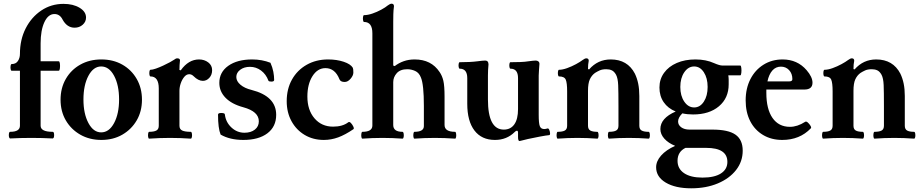

<svg xmlns="http://www.w3.org/2000/svg" viewBox="-20 -747 4989 1040"><path d="M35 3Q30 2 28.5 -6.5Q27 -15 28.5 -24Q30 -33 35 -33Q88 -33 88 -66V-364H43Q39 -364 37.5 -373Q36 -382 37.5 -391Q39 -400 43 -400Q66 -400 77 -416.5Q88 -433 88 -455Q88 -532 119 -593Q150 -654 203.5 -690Q257 -726 324 -726Q376 -726 411 -705Q446 -684 446 -652Q446 -629 428 -613Q410 -597 384 -597Q343 -597 319 -641Q304 -671 275 -671Q241 -671 220.5 -627Q200 -583 200 -512V-415H298Q303 -415 304.5 -402.5Q306 -390 304.5 -377Q303 -364 298 -364H200V-66Q200 -33 265 -33Q271 -33 272.5 -24Q274 -15 272.5 -6.5Q271 2 265 3Q208 0 150 0Q92 0 35 3Z M529 11Q465 11 415 -17.5Q365 -46 336.5 -95Q308 -144 308 -207Q308 -270 336.5 -319.5Q365 -369 415 -397Q465 -425 529 -425Q593 -425 642.5 -397Q692 -369 720.5 -319.5Q749 -270 749 -207Q749 -144 720.5 -95Q692 -46 642.5 -17.5Q593 11 529 11ZM528 -30Q571 -30 598 -80.5Q625 -131 625 -208Q625 -286 598 -336.5Q571 -387 528 -387Q486 -387 459 -336.5Q432 -286 432 -208Q432 -131 459 -80.5Q486 -30 528 -30Z M788 4Q784 4 782.5 -5Q781 -14 782.5 -23.5Q784 -33 788 -33Q814 -33 827 -40Q840 -47 840 -66V-268Q840 -333 795 -333Q791 -333 789.5 -342Q788 -351 789.5 -360Q791 -369 795 -369Q806 -369 824.5 -375.5Q843 -382 863.5 -391.5Q884 -401 900.5 -410Q917 -419 924 -424Q932 -431 940 -431Q954 -431 955 -421Q952 -394 952 -368L959 -366Q1001 -425 1058 -425Q1087 -425 1108 -409Q1129 -393 1129 -367Q1129 -342 1114 -325.5Q1099 -309 1079 -309Q1054 -309 1029 -334Q1018 -345 1005 -345Q990 -345 978 -330.5Q966 -316 959 -295.5Q952 -275 952 -255V-66Q952 -47 967 -40Q982 -33 1013 -33Q1018 -33 1019.5 -23.5Q1021 -14 1019.5 -5Q1018 4 1013 4Q985 2 957 1Q929 0 901 0Q873 0 845 1Q817 2 788 4Z M1298 11Q1225 11 1175 -18Q1161 -52 1161 -126Q1161 -135 1178 -135Q1198 -135 1198 -127Q1203 -85 1233.5 -56.5Q1264 -28 1304 -28Q1339 -28 1360.5 -45Q1382 -62 1382 -90Q1382 -143 1298 -166Q1235 -183 1201.5 -217.5Q1168 -252 1168 -298Q1168 -356 1216.5 -390.5Q1265 -425 1346 -425Q1399 -425 1445 -407Q1456 -382 1460.5 -358.5Q1465 -335 1465 -314Q1465 -305 1450 -305Q1436 -305 1434 -310Q1421 -345 1394 -365Q1367 -385 1334 -385Q1302 -385 1281 -369Q1260 -353 1260 -330Q1260 -307 1282.5 -288Q1305 -269 1342 -260Q1476 -226 1476 -125Q1476 -61 1428.5 -25Q1381 11 1298 11Z M1734 11Q1676 11 1630.5 -16Q1585 -43 1559 -90.5Q1533 -138 1533 -199Q1533 -265 1561.5 -316Q1590 -367 1641 -396Q1692 -425 1757 -425Q1804 -425 1841.5 -412.5Q1879 -400 1891 -380Q1894 -374 1894 -354Q1894 -338 1879 -320.5Q1864 -303 1847 -303Q1825 -303 1819 -317Q1795 -378 1743 -378Q1700 -378 1672.5 -334.5Q1645 -291 1645 -224Q1645 -151 1683.5 -106Q1722 -61 1784 -61Q1836 -61 1867 -85Q1873 -89 1881 -80.5Q1889 -72 1894 -61Q1899 -50 1894 -47Q1850 -17 1812 -3Q1774 11 1734 11Z M1943 4Q1939 4 1937.5 -5Q1936 -14 1937.5 -23.5Q1939 -33 1943 -33Q1997 -33 1997 -67V-567Q1997 -628 1952 -628Q1948 -628 1946.5 -637.5Q1945 -647 1946.5 -656Q1948 -665 1952 -665Q1972 -665 1997 -673.5Q2022 -682 2045 -694.5Q2068 -707 2081 -718Q2093 -727 2101 -727Q2114 -727 2114 -713Q2111 -691 2110.5 -669.5Q2110 -648 2110 -628V-392L2118 -389Q2140 -406 2167 -415.5Q2194 -425 2226 -425Q2316 -425 2361 -357Q2375 -337 2381.5 -309.5Q2388 -282 2388 -223V-70Q2388 -33 2445 -33Q2449 -33 2450.5 -23.5Q2452 -14 2450.5 -5Q2449 4 2445 4Q2417 2 2389.5 1Q2362 0 2335 0Q2307 0 2280 1Q2253 2 2225 4Q2221 4 2219.5 -5Q2218 -14 2219.5 -23.5Q2221 -33 2225 -33Q2276 -33 2276 -64V-173Q2276 -289 2260 -327Q2250 -353 2229 -362.5Q2208 -372 2186 -372Q2148 -372 2129 -350.5Q2110 -329 2110 -302V-70Q2110 -33 2160 -33Q2165 -33 2166.5 -23.5Q2168 -14 2166.5 -5Q2165 4 2160 4Q2133 2 2106 1Q2079 0 2052 0Q2024 0 1997 1Q1970 2 1943 4Z M2794 17Q2786 17 2786 -5V-28Q2786 -39 2780 -39Q2775 -39 2768 -32Q2725 11 2661 11Q2589 11 2550 -40Q2511 -91 2511 -185V-324Q2511 -375 2470 -375Q2466 -375 2464.5 -384Q2463 -393 2464.5 -401.5Q2466 -410 2470 -410Q2528 -410 2566 -415Q2583 -417 2591.5 -418Q2600 -419 2608 -419Q2626 -419 2626 -398Q2623 -367 2623 -338V-208Q2623 -45 2709 -45Q2746 -45 2766 -73.5Q2786 -102 2786 -156V-324Q2786 -375 2745 -375Q2741 -375 2739.5 -384Q2738 -393 2739.5 -401.5Q2741 -410 2745 -410Q2772 -410 2798.5 -411Q2825 -412 2842 -415Q2859 -417 2866.5 -418Q2874 -419 2882 -419Q2890 -419 2896 -414.5Q2902 -410 2902 -401Q2901 -383 2899.5 -367Q2898 -351 2898 -338V-125Q2898 -79 2904 -63.5Q2910 -48 2928 -48Q2935 -48 2945 -51Q2951 -53 2955 -44Q2959 -35 2959.5 -25.5Q2960 -16 2955 -15Q2950 -15 2935 -12.5Q2920 -10 2903.5 -7Q2887 -4 2874 -1Q2856 2 2839.5 6Q2823 10 2803 15Q2797 17 2794 17Z M3001 4Q2997 4 2995.5 -5Q2994 -14 2995.5 -23.5Q2997 -33 3001 -33Q3027 -33 3039.5 -40Q3052 -47 3052 -66V-252Q3052 -298 3044.5 -315.5Q3037 -333 3008 -333Q3004 -333 3002.5 -342Q3001 -351 3002.5 -360Q3004 -369 3008 -369Q3027 -369 3052 -378Q3077 -387 3100 -399.5Q3123 -412 3136 -422Q3148 -431 3156 -431Q3169 -431 3169 -418Q3165 -399 3165 -373L3171 -371Q3218 -425 3288 -425Q3379 -425 3419 -348Q3431 -323 3437 -293.5Q3443 -264 3443 -227V-66Q3443 -47 3455.5 -40Q3468 -33 3493 -33Q3498 -33 3499.5 -23.5Q3501 -14 3499.5 -5Q3498 4 3493 4Q3466 2 3439.5 1Q3413 0 3386 0Q3359 0 3332.5 1Q3306 2 3279 4Q3275 4 3273.5 -5Q3272 -14 3273.5 -23.5Q3275 -33 3279 -33Q3305 -33 3317.5 -40Q3330 -47 3330 -66V-173Q3330 -249 3328.5 -286Q3327 -323 3317 -342Q3307 -360 3294 -366Q3281 -372 3264 -372Q3242 -372 3228 -365.5Q3214 -359 3203 -352Q3185 -339 3175 -317.5Q3165 -296 3165 -255V-66Q3165 -47 3177.5 -40Q3190 -33 3215 -33Q3220 -33 3221.5 -23.5Q3223 -14 3221.5 -5Q3220 4 3215 4Q3188 2 3161.5 1Q3135 0 3108 0Q3081 0 3054.5 1Q3028 2 3001 4Z M3734 -127Q3703 -127 3676 -133Q3653 -110 3653 -89Q3653 -70 3670 -57.5Q3687 -45 3715 -45H3839Q3925 -45 3964 -17.5Q4003 10 4003 69Q4003 128 3967 174Q3931 220 3868 246.5Q3805 273 3724 273Q3638 273 3586 242Q3534 211 3534 159Q3534 126 3561 95.5Q3588 65 3637 43Q3600 28 3578.5 4Q3557 -20 3557 -48Q3557 -107 3640 -143Q3598 -160 3575 -193.5Q3552 -227 3552 -273Q3552 -318 3577 -352.5Q3602 -387 3646 -406Q3690 -425 3747 -425Q3804 -425 3848 -405Q3878 -392 3893 -392H3990Q3994 -392 3995.5 -379Q3997 -366 3995.5 -352.5Q3994 -339 3990 -339H3925Q3927 -326 3927 -314.5Q3927 -303 3927 -290Q3927 -216 3874.5 -171.5Q3822 -127 3734 -127ZM3740 -165Q3772 -165 3792.5 -196.5Q3813 -228 3813 -276Q3813 -324 3792.5 -355.5Q3772 -387 3740 -387Q3708 -387 3686.5 -355.5Q3665 -324 3665 -276Q3665 -228 3686.5 -196.5Q3708 -165 3740 -165ZM3785 215Q3850 215 3885 192.5Q3920 170 3920 130Q3920 54 3805 54H3693Q3650 75 3650 124Q3650 167 3685.5 191Q3721 215 3785 215Z M4217 11Q4158 11 4113 -16Q4068 -43 4043.5 -91Q4019 -139 4019 -203Q4019 -268 4044.5 -318Q4070 -368 4115.5 -396.5Q4161 -425 4219 -425Q4299 -425 4349 -367Q4381 -330 4381 -299Q4381 -262 4337 -262H4131Q4131 -254 4131 -244Q4131 -156 4164.5 -108Q4198 -60 4259 -60Q4299 -60 4341 -87Q4347 -91 4355.5 -83.5Q4364 -76 4370 -66Q4376 -56 4372 -52Q4312 11 4217 11ZM4210 -386Q4182 -386 4163.5 -365Q4145 -344 4137 -306H4254Q4272 -306 4272 -318Q4272 -348 4254.5 -367Q4237 -386 4210 -386Z M4439 4Q4435 4 4433.5 -5Q4432 -14 4433.5 -23.5Q4435 -33 4439 -33Q4465 -33 4477.5 -40Q4490 -47 4490 -66V-252Q4490 -298 4482.5 -315.5Q4475 -333 4446 -333Q4442 -333 4440.5 -342Q4439 -351 4440.5 -360Q4442 -369 4446 -369Q4465 -369 4490 -378Q4515 -387 4538 -399.5Q4561 -412 4574 -422Q4586 -431 4594 -431Q4607 -431 4607 -418Q4603 -399 4603 -373L4609 -371Q4656 -425 4726 -425Q4817 -425 4857 -348Q4869 -323 4875 -293.5Q4881 -264 4881 -227V-66Q4881 -47 4893.5 -40Q4906 -33 4931 -33Q4936 -33 4937.5 -23.5Q4939 -14 4937.5 -5Q4936 4 4931 4Q4904 2 4877.5 1Q4851 0 4824 0Q4797 0 4770.5 1Q4744 2 4717 4Q4713 4 4711.5 -5Q4710 -14 4711.5 -23.5Q4713 -33 4717 -33Q4743 -33 4755.5 -40Q4768 -47 4768 -66V-173Q4768 -249 4766.5 -286Q4765 -323 4755 -342Q4745 -360 4732 -366Q4719 -372 4702 -372Q4680 -372 4666 -365.5Q4652 -359 4641 -352Q4623 -339 4613 -317.5Q4603 -296 4603 -255V-66Q4603 -47 4615.5 -40Q4628 -33 4653 -33Q4658 -33 4659.5 -23.5Q4661 -14 4659.5 -5Q4658 4 4653 4Q4626 2 4599.5 1Q4573 0 4546 0Q4519 0 4492.5 1Q4466 2 4439 4Z"/></svg>

Font: Junicode
Style: Bold
Weight: 700
Designer: Peter S. Baker
Version: Version 2.100; ttfautohint (v1.8.4)